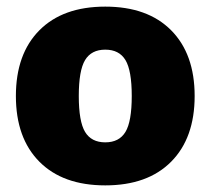

<svg xmlns="http://www.w3.org/2000/svg" viewBox="-20 -550 636 580"><path d="M237 -151.5Q256 -120 298 -120Q340 -120 359 -151.5Q378 -183 378 -260Q378 -337 359 -368.5Q340 -400 298 -400Q256 -400 237 -368.5Q218 -337 218 -260Q218 -183 237 -151.5ZM99 -458.5Q170 -530 298 -530Q426 -530 497 -458.5Q568 -387 568 -260Q568 -133 497 -61.5Q426 10 298 10Q170 10 99 -61.5Q28 -133 28 -260Q28 -387 99 -458.5Z"/></svg>

Font: Rounded Mplus 1c Black
Style: Regular
Weight: 900
Version: Version 1.059.20150529